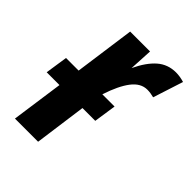

<svg xmlns="http://www.w3.org/2000/svg" viewBox="-166 -626 710 710"><g transform="rotate(45 189.0 -271.0)"><path d="M336.9 -542Q356.9 -542 379.9 -535.2L341.8 -417Q323.2 -421.9 307.1 -421.9Q272.9 -421.9 247.3 -388.4Q221.7 -355 201.2 -292H265.1L252 -204.1H185.1L157.2 0H36.1L64.9 -204.1H-2L11.2 -292H77.1L109.9 -528.8H213.9L209 -437Q233.4 -488.8 263.9 -515.4Q294.4 -542 336.9 -542Z"/></g></svg>

Font: Fira Sans Compressed Medium
Style: Italic
Weight: 500
Width: 3
Italic angle: -8°
Designer: Carrois Corporate & Edenspiekermann AG
Foundry: Carrois Corporate GbR & Edenspiekermann AG
Version: Version 4.203;PS 004.203;hotconv 1.0.88;makeotf.lib2.5.64775